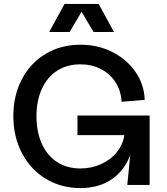

<svg xmlns="http://www.w3.org/2000/svg" viewBox="-20 -943 851 979"><path d="M48 -351Q48 -456 91.5 -539Q135 -622 213 -668.5Q291 -715 390 -715Q479 -715 552.5 -678Q626 -641 670.5 -577Q715 -513 718 -434L600 -424Q597 -480 569 -523.5Q541 -567 494.5 -591Q448 -615 390 -615Q322 -615 271.5 -582.5Q221 -550 193.5 -490Q166 -430 166 -350Q166 -270 193.5 -209.5Q221 -149 271.5 -116.5Q322 -84 390 -84Q446 -84 495 -106Q544 -128 575.5 -167Q607 -206 614 -254H375V-354H743V0H629L644 -151Q612 -70 547 -27Q482 16 390 16Q292 16 214 -31Q136 -78 92 -162Q48 -246 48 -351ZM483 -923 561 -780H457L396 -883L335 -780H231L309 -923Z"/></svg>

Font: MedMera Sans Semibold
Style: Regular
Weight: 600
Designer: Kasper Nordkvist
Foundry: UNCUT.wtf
Version: Version 1.300